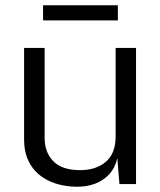

<svg xmlns="http://www.w3.org/2000/svg" viewBox="-20 -699 608 729"><path d="M270 10Q228.5 9.5 192.5 -1.8Q156.5 -13 129.2 -35.2Q102 -57.5 86.8 -90.8Q71.5 -124 71.5 -168V-517H149.5V-175Q149.5 -120.5 182.5 -86.8Q215.5 -53 284 -53Q345 -53 382 -84.8Q419 -116.5 419 -181V-517H496.5V0H433.5L425.5 -98Q416.5 -61 394.2 -37Q372 -13 340.2 -1.2Q308.5 10.5 270 10ZM427.5 -679V-621.5H143.5V-679Z"/></svg>

Font: Public Sans Thin Light
Style: Regular
Weight: 300
Version: Version 1.007